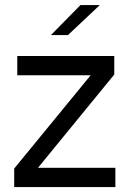

<svg xmlns="http://www.w3.org/2000/svg" viewBox="-20 -758 524 778"><path d="M132.5 -78H447.5V0H37.5V-75L349 -455L349.5 -453H50V-531H443V-456L133 -77ZM186.5 -616 306 -737.5H384.5L255.5 -616Z"/></svg>

Font: Epilogue
Style: Regular
Weight: 400
Designer: Tyler Finck
Foundry: Etcetera Type Co
Version: Version 2.112